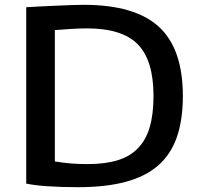

<svg xmlns="http://www.w3.org/2000/svg" viewBox="-20 -769 830 798"><path d="M304 9Q270 9 237 8Q204 7 175.5 5Q147 3 124.5 0Q102 -3 89 -6V-739Q120 -741 153 -742.5Q186 -744 218 -745.5Q250 -747 278.5 -748Q307 -749 328 -749Q541 -749 640.5 -657.5Q740 -566 740 -370Q740 -271 715 -199Q690 -127 637 -81Q584 -35 501.5 -13Q419 9 304 9ZM345 -87Q417 -87 469 -103Q521 -119 554 -153.5Q587 -188 602.5 -241.5Q618 -295 618 -370Q618 -518 553 -584.5Q488 -651 342 -651Q316 -651 279.5 -649Q243 -647 208 -644V-98Q245 -92 276 -89.5Q307 -87 345 -87Z"/></svg>

Font: Encode Sans Wide
Style: Medium
Weight: 500
Designer: Pablo Impallari, Andres Torresi
Foundry: Pablo Impallari, Andres Torresi
Version: Version 1.000; ttfautohint (v1.00) -l 8 -r 50 -G 200 -x 14 -